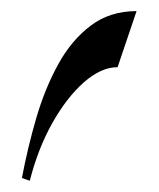

<svg xmlns="http://www.w3.org/2000/svg" viewBox="-20 -166 286 346"><path d="M19.5 154.8Q29.8 100.1 45.4 46.6Q61 -6.8 85 -50.3Q108.9 -93.8 143.6 -119.9Q178.2 -146 226.1 -146L191.9 -44.9Q162.1 -44.9 131.1 -17.6Q100.1 9.8 74.2 55.9Q48.3 102.1 33.7 159.7Z"/></svg>

Font: Lateef Medium
Style: Regular
Weight: 500
Designer: SIL International
Foundry: SIL International
Version: Version 4.200